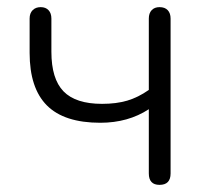

<svg xmlns="http://www.w3.org/2000/svg" viewBox="-20 -512 582 538"><path d="M397 -26V-206Q339 -168 261 -168Q160 -168 111.5 -216.5Q63 -265 63 -364V-460Q63 -475 71.5 -483.5Q80 -492 94 -492Q108 -492 116 -483.5Q124 -475 124 -460V-367Q124 -291 158 -256Q192 -221 266 -221Q306 -221 336.5 -230Q367 -239 397 -260V-460Q397 -475 405 -483.5Q413 -492 427 -492Q442 -492 450 -483.5Q458 -475 458 -460V-26Q458 6 427 6Q397 6 397 -26Z"/></svg>

Font: SN Pro Light
Style: Regular
Weight: 300
Designer: Tobias Whetton
Foundry: Supernotes
Version: Version 1.002